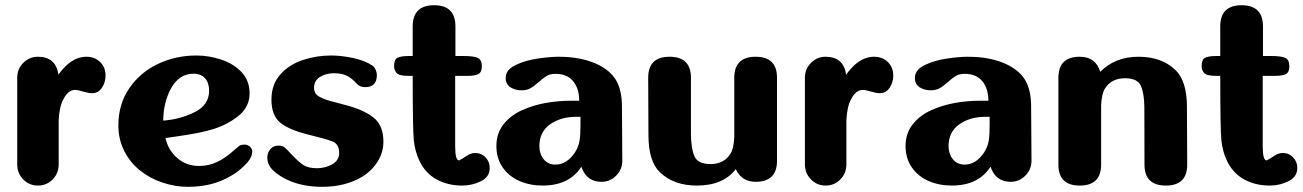

<svg xmlns="http://www.w3.org/2000/svg" viewBox="-20 -721 5063 746"><path d="M369.1 -480Q390.1 -459.5 390.1 -427.2Q390.1 -401.4 376 -379.9Q361.8 -358.9 337.9 -358.9Q324.2 -358.9 303.2 -365.2Q282.2 -371.6 271.5 -371.6Q244.6 -371.6 226.1 -335Q210.9 -307.6 208 -254.9V-82Q208 -47.9 184.6 -23.9Q161.1 0 127.4 0Q93.8 0 70.3 -23.9Q46.9 -47.9 46.9 -82V-418.9Q46.9 -453.1 70.3 -476.6Q93.8 -500.5 127.4 -500.5Q196.8 -500.5 207 -431.2Q223.1 -453.1 241.7 -470.2Q276.4 -500.5 315.9 -500.5Q348.1 -500.5 369.1 -480Z M736.3 -285.2Q792.5 -313 792.5 -368.7Q792.5 -398.9 776.9 -416.5Q761.7 -434.6 731.9 -434.6Q676.3 -434.6 645 -378.4Q614.3 -322.3 614.3 -252.4Q680.2 -257.3 736.3 -285.2ZM669.4 -106.4Q704.6 -76.2 753.4 -76.2Q791.5 -76.2 823.7 -91.8Q856 -106.9 889.2 -137.2Q905.8 -151.4 911.6 -155.3Q917 -159.2 930.7 -159.2Q941.4 -159.2 950.7 -151.4Q960 -143.6 960 -132.3Q960 -107.4 932.6 -80.6Q905.8 -53.2 877.9 -38.1Q807.1 4.9 710.9 4.9Q660.2 4.9 610.8 -11.7Q561.5 -28.3 522.9 -59.6Q484.4 -90.8 462.4 -135.3Q439.9 -179.7 439.9 -233.9Q439.9 -315.9 481.9 -377.4Q523.9 -439.5 593.8 -472.7Q663.6 -505.4 743.2 -505.4Q791 -505.4 838.9 -489.7Q886.7 -474.1 918.5 -440.9Q949.7 -407.7 949.7 -357.9Q949.7 -307.1 909.2 -272.9Q868.2 -238.8 811.5 -220.2Q785.2 -211.9 753.9 -205.6Q722.2 -199.2 683.1 -193.4Q643.1 -188 623 -184.6Q633.8 -136.7 669.4 -106.4Z M1430.7 -264.6Q1469.7 -234.4 1469.7 -170.4Q1469.7 -129.4 1447.8 -94.2Q1425.8 -58.6 1388.7 -35.2Q1322.8 4.9 1231.9 4.9Q1155.8 4.9 1098.1 -21.5Q1066.4 -36.1 1042.5 -57.6Q1018.6 -80.1 1018.6 -108.4Q1018.6 -127.4 1030.3 -141.6Q1043 -155.3 1061 -155.3Q1076.2 -155.3 1085 -148.9Q1093.3 -142.6 1107.9 -126Q1138.7 -93.3 1158.2 -80.1Q1177.7 -67.4 1211.9 -67.4Q1242.7 -67.4 1270 -82Q1297.9 -97.7 1297.9 -127Q1297.9 -160.6 1272 -171.4Q1246.1 -181.6 1175.3 -198.7Q1104 -216.3 1069.3 -244.1Q1034.7 -272 1034.7 -333.5Q1034.7 -393.1 1068.8 -431.2Q1103 -470.2 1156.7 -487.8Q1210 -505.4 1266.1 -505.4Q1306.2 -505.4 1352.1 -495.6Q1398.4 -485.4 1425.8 -466.8Q1434.6 -461.9 1439.9 -449.2Q1444.3 -439 1444.3 -429.2Q1444.3 -382.3 1397.9 -382.3Q1377.9 -382.3 1364.3 -397.5Q1351.6 -413.1 1331.1 -424.8Q1311 -436.5 1277.3 -436.5Q1247.1 -436.5 1223.6 -422.4Q1200.2 -407.7 1200.2 -379.9Q1200.2 -356.4 1220.2 -345.7Q1240.2 -334 1274.4 -325.7L1321.8 -313Q1392.6 -294.9 1430.7 -264.6Z M1778.8 -106Q1791 -114.7 1802.2 -120.6Q1814 -126.5 1827.1 -126.5Q1850.6 -126.5 1866.7 -109.4Q1882.8 -92.8 1882.8 -68.4Q1882.8 -34.2 1849.1 -17.1Q1814.9 0 1775.9 0Q1719.7 0 1675.3 -24.4Q1631.3 -49.3 1608.9 -97.7Q1592.3 -133.3 1587.9 -175.3Q1583.5 -217.8 1583.5 -426.3H1564Q1530.3 -426.3 1520.5 -438Q1511.2 -448.7 1511.2 -463.9Q1511.2 -490.2 1524.9 -496.6Q1538.1 -503.4 1568.8 -503.4H1583.5V-618.2Q1583.5 -700.7 1666.5 -700.7Q1749.5 -700.7 1749.5 -618.2V-503.4H1780.8Q1820.3 -503.4 1836.4 -496.1Q1852.1 -488.8 1852.1 -462.9Q1852.1 -440.4 1838.4 -433.1Q1824.2 -426.3 1799.3 -426.3H1748.5V-153.3Q1748.5 -97.7 1763.7 -97.7Z M2235.4 -267.1H2217.3Q2159.2 -267.1 2117.2 -237.8Q2075.7 -208.5 2075.7 -152.8Q2075.7 -123.5 2092.3 -102.5Q2109.4 -81.5 2138.2 -81.5Q2182.6 -81.5 2214.4 -129.4Q2229 -153.3 2231.9 -175.3Q2235.4 -197.3 2235.4 -235.4ZM2396.5 -307.6 2397.9 -96.7Q2397.9 -62.5 2374 -38.6Q2350.6 -14.6 2316.9 -14.6Q2263.7 -14.6 2242.7 -63.5L2238.8 -73.2Q2191.9 0 2087.9 0Q2039.6 0 1998.5 -17.6Q1958 -35.2 1933.6 -69.8Q1908.7 -105 1908.7 -153.8Q1908.7 -203.6 1937 -238.8Q1964.8 -273.4 2008.8 -293Q2052.2 -312.5 2101.6 -321.3Q2150.9 -329.6 2196.8 -329.6H2230.5Q2230.5 -376.5 2207 -405.3Q2183.6 -434.1 2138.2 -434.1Q2118.2 -434.1 2104.5 -426.3Q2091.3 -418.5 2072.8 -401.9Q2054.7 -385.7 2040.5 -377.9Q2026.4 -370.1 2006.3 -370.1Q1981.9 -370.1 1963.4 -381.8Q1944.8 -394 1944.8 -418Q1944.8 -449.7 1982.4 -467.8Q2020 -486.3 2067.9 -493.2Q2116.2 -500.5 2149.9 -500.5Q2232.4 -500.5 2291 -475.6L2294.4 -474.1Q2306.6 -468.8 2315.9 -463.4Q2360.4 -438 2378.4 -400.4Q2396.5 -363.3 2396.5 -307.6Z M2999 -96.2Q2999 -14.6 2916 -14.6Q2861.3 -14.6 2838.9 -64Q2790 0 2687.5 0Q2596.7 0 2543 -52.7Q2499.5 -95.2 2499.5 -196.8L2498.5 -418.9Q2498.5 -500.5 2581.5 -500.5Q2664.6 -500.5 2664.6 -418.9V-199.7Q2665 -144.5 2678.2 -113.8Q2691.4 -83.5 2740.2 -83.5Q2793 -83.5 2818.4 -124Q2831.1 -144 2833 -189.5V-418.9Q2833 -500.5 2916 -500.5Q2999 -500.5 2999 -418.9Z M3429.7 -480Q3450.7 -459.5 3450.7 -427.2Q3450.7 -401.4 3436.5 -379.9Q3422.4 -358.9 3398.4 -358.9Q3384.8 -358.9 3363.8 -365.2Q3342.8 -371.6 3332 -371.6Q3305.2 -371.6 3286.6 -335Q3271.5 -307.6 3268.6 -254.9V-82Q3268.6 -47.9 3245.1 -23.9Q3221.7 0 3188 0Q3154.3 0 3130.9 -23.9Q3107.4 -47.9 3107.4 -82V-418.9Q3107.4 -453.1 3130.9 -476.6Q3154.3 -500.5 3188 -500.5Q3257.3 -500.5 3267.6 -431.2Q3283.7 -453.1 3302.2 -470.2Q3336.9 -500.5 3376.5 -500.5Q3408.7 -500.5 3429.7 -480Z M3825.2 -267.1H3807.1Q3749 -267.1 3707 -237.8Q3665.5 -208.5 3665.5 -152.8Q3665.5 -123.5 3682.1 -102.5Q3699.2 -81.5 3728 -81.5Q3772.5 -81.5 3804.2 -129.4Q3818.8 -153.3 3821.8 -175.3Q3825.2 -197.3 3825.2 -235.4ZM3986.3 -307.6 3987.8 -96.7Q3987.8 -62.5 3963.9 -38.6Q3940.4 -14.6 3906.7 -14.6Q3853.5 -14.6 3832.5 -63.5L3828.6 -73.2Q3781.7 0 3677.7 0Q3629.4 0 3588.4 -17.6Q3547.9 -35.2 3523.4 -69.8Q3498.5 -105 3498.5 -153.8Q3498.5 -203.6 3526.9 -238.8Q3554.7 -273.4 3598.6 -293Q3642.1 -312.5 3691.4 -321.3Q3740.7 -329.6 3786.6 -329.6H3820.3Q3820.3 -376.5 3796.9 -405.3Q3773.4 -434.1 3728 -434.1Q3708 -434.1 3694.3 -426.3Q3681.2 -418.5 3662.6 -401.9Q3644.5 -385.7 3630.4 -377.9Q3616.2 -370.1 3596.2 -370.1Q3571.8 -370.1 3553.2 -381.8Q3534.7 -394 3534.7 -418Q3534.7 -449.7 3572.3 -467.8Q3609.9 -486.3 3657.7 -493.2Q3706.1 -500.5 3739.7 -500.5Q3822.3 -500.5 3880.9 -475.6L3884.3 -474.1Q3896.5 -468.8 3905.8 -463.4Q3950.2 -438 3968.3 -400.4Q3986.3 -363.3 3986.3 -307.6Z M4592.8 -81.5Q4592.8 0 4509.8 0Q4426.8 0 4426.8 -81.5L4426.3 -300.8Q4426.3 -356 4413.1 -386.7Q4399.9 -417 4351.1 -417Q4298.3 -417 4272.9 -376.5Q4260.3 -356.4 4258.3 -311V-81.5Q4258.3 0 4175.3 0Q4092.3 0 4092.3 -81.5V-418.5Q4092.3 -500.5 4175.3 -500.5Q4237.3 -500.5 4254.9 -441.9Q4312.5 -500.5 4403.8 -500.5Q4494.6 -500.5 4548.3 -447.8Q4591.8 -405.3 4591.8 -303.7Z M4916.5 -106Q4928.7 -114.7 4939.9 -120.6Q4951.7 -126.5 4964.8 -126.5Q4988.3 -126.5 5004.4 -109.4Q5020.5 -92.8 5020.5 -68.4Q5020.5 -34.2 4986.8 -17.1Q4952.6 0 4913.6 0Q4857.4 0 4813 -24.4Q4769 -49.3 4746.6 -97.7Q4730 -133.3 4725.6 -175.3Q4721.2 -217.8 4721.2 -426.3H4701.7Q4668 -426.3 4658.2 -438Q4648.9 -448.7 4648.9 -463.9Q4648.9 -490.2 4662.6 -496.6Q4675.8 -503.4 4706.5 -503.4H4721.2V-618.2Q4721.2 -700.7 4804.2 -700.7Q4887.2 -700.7 4887.2 -618.2V-503.4H4918.5Q4958 -503.4 4974.1 -496.1Q4989.7 -488.8 4989.7 -462.9Q4989.7 -440.4 4976.1 -433.1Q4961.9 -426.3 4937 -426.3H4886.2V-153.3Q4886.2 -97.7 4901.4 -97.7Z"/></svg>

Font: inglobal
Style: Bold
Weight: 700
Designer: Andrey Kochetov, Denis Davydov, Evgeny Yurtaev
Foundry: inglobal.ru
Version: Version 1.00 September 25, 2014, initial release